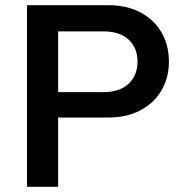

<svg xmlns="http://www.w3.org/2000/svg" viewBox="-20 -720 719 740"><path d="M84 0V-700H397Q468 -700 520.5 -672.5Q573 -645 602 -596Q631 -547 631 -482Q631 -420 602 -371Q573 -322 520.5 -294.5Q468 -267 397 -267H204V0ZM204 -365H378Q442 -365 476 -397.5Q510 -430 510 -483Q510 -535 476 -567Q442 -599 379 -599H204Z"/></svg>

Font: Red Hat Text Medium
Style: Regular
Weight: 500
Designer: Pentagram, MCKL
Foundry: Pentagram, MCKL
Version: Version 1.023